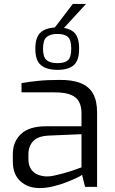

<svg xmlns="http://www.w3.org/2000/svg" viewBox="-20 -947 585 973"><path d="M180 6Q121 6 83 -29Q45 -64 45 -128V-166Q45 -229 86.5 -268Q128 -307 212 -307H393V-373Q393 -406 381.5 -429.5Q370 -453 340.5 -466Q311 -479 255 -479H89V-526Q124 -532 170.5 -537Q217 -542 280 -542Q345 -543 388 -526Q431 -509 451.5 -472.5Q472 -436 472 -377V0H411L396 -61Q392 -57 371.5 -47Q351 -37 319.5 -24.5Q288 -12 251.5 -3Q215 6 180 6ZM213 -53Q231 -52 254 -57Q277 -62 301 -68.5Q325 -75 345.5 -82Q366 -89 379 -94Q392 -99 393 -99V-267L230 -260Q173 -258 148.5 -232Q124 -206 124 -165V-141Q124 -109 137.5 -89.5Q151 -70 171.5 -62Q192 -54 213 -53ZM271 -593Q217 -593 188 -616.5Q159 -640 159 -700Q159 -761 188 -784.5Q217 -808 271 -808Q326 -808 353.5 -784.5Q381 -761 381 -700Q381 -640 353.5 -616.5Q326 -593 271 -593ZM271 -627Q308 -627 324.5 -642Q341 -657 341 -700Q341 -744 324.5 -759.5Q308 -775 271 -775Q235 -775 216.5 -759.5Q198 -744 198 -700Q198 -657 216.5 -642Q235 -627 271 -627ZM245 -791 349 -927H416L291 -791Z"/></svg>

Font: Exo Thin
Style: Regular
Weight: 400
Version: Version 2.000